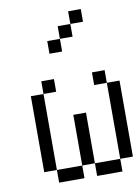

<svg xmlns="http://www.w3.org/2000/svg" viewBox="-90 -872 680 933"><g transform="rotate(-10 250.0 -406.0)"><path d="M187.5 -437.5V-500H125V-437.5H62.5Q62.5 -437.5 62.5 -62.5H125V0H250V-62.5H125Q125 -62.5 125 -437.5ZM375 -750V-812.5H312.5V-750H250V-687.5H187.5V-625H250V-687.5H312.5V-750ZM250 -62.5H312.5V0H437.5V-62.5H312.5Q312.5 -62.5 312.5 -312.5H250Q250 -312.5 250 -62.5ZM437.5 -62.5H500Q500 -62.5 500 -437.5H437.5Q437.5 -437.5 437.5 -62.5ZM437.5 -437.5V-500H375V-437.5Z"/></g></svg>

Font: BFUnifontExMono
Style: Regular
Weight: 500
Version: Version 15.0.06